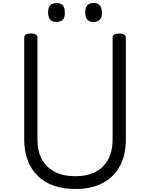

<svg xmlns="http://www.w3.org/2000/svg" viewBox="-20 -1238 998 1277"><path d="M481 19Q401 19 338 -3Q275 -25 231 -68Q187 -111 164 -172Q141 -233 141 -311V-988Q141 -1002 152 -1008.5Q163 -1015 185 -1015Q207 -1015 218 -1008.5Q229 -1002 229 -988V-311Q229 -234 258.5 -179Q288 -124 344.5 -95Q401 -66 481 -66Q561 -66 616 -95Q671 -124 700 -179Q729 -234 729 -311V-988Q729 -1002 740 -1008.5Q751 -1015 773 -1015Q817 -1015 817 -988V-311Q817 -207 777 -133Q737 -59 662 -20Q587 19 481 19ZM356 -1092Q328 -1092 314 -1107.5Q300 -1123 300 -1155Q300 -1187 314 -1202.5Q328 -1218 356 -1218Q384 -1218 397.5 -1202.5Q411 -1187 411 -1155Q413 -1123 398.5 -1107.5Q384 -1092 356 -1092ZM603 -1092Q575 -1092 561 -1107.5Q547 -1123 547 -1155Q547 -1187 561 -1202.5Q575 -1218 603 -1218Q630 -1218 644 -1202.5Q658 -1187 658 -1155Q659 -1124 644.5 -1108Q630 -1092 603 -1092Z"/></svg>

Font: Playwrite PE
Style: Regular
Weight: 400
Designer: Veronika Burian, José Scaglione
Foundry: TypeTogether
Version: Version 1.002